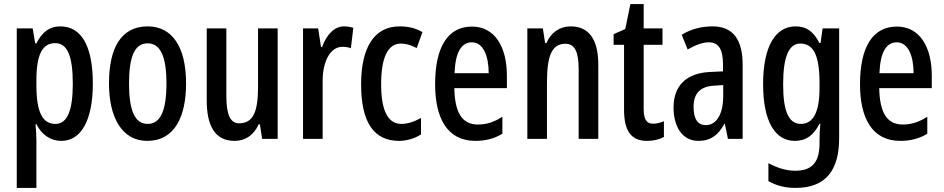

<svg xmlns="http://www.w3.org/2000/svg" viewBox="-20 -679 4615 939"><path d="M275 -550C227 -550 188 -527 158 -467H152L140 -540H62V240H158V6C158 -14 156 -40 154 -72H158C184 -19 228 10 280 10C378 10 434 -93 434 -270C434 -454 378 -550 275 -550ZM250 -468C311 -468 336 -402 336 -269C336 -136 308 -73 251 -73C187 -73 158 -132 158 -263V-286C158 -412 187 -468 250 -468Z M890 -271C890 -453 820 -550 702 -550C572 -550 513 -444 513 -271C513 -107 575 10 700 10C834 10 890 -108 890 -271ZM611 -270C611 -402 638 -467 702 -467C765 -467 794 -402 794 -271C794 -138 765 -73 702 -73C639 -73 611 -140 611 -270Z M1338 -540H1242V-256C1242 -135 1220 -76 1149 -76C1106 -76 1087 -119 1087 -210V-540H991V-188C991 -66 1030 10 1127 10C1180 10 1221 -18 1245 -71H1251L1262 0H1338Z M1662 -550C1614 -550 1577 -508 1555 -449H1550L1536 -540H1462V0H1558V-280C1557 -379 1596 -450 1654 -450C1670 -450 1684 -448 1696 -443L1708 -543C1691 -548 1677 -550 1662 -550Z M1932 10C1966 10 2009 -1 2039 -22V-102C2006 -84 1974 -73 1943 -73C1877 -73 1844 -138 1844 -267C1844 -398 1877 -466 1941 -466C1966 -466 1991 -458 2018 -444L2046 -522C2015 -540 1980 -550 1934 -550C1806 -550 1746 -440 1746 -267C1746 -81 1808 10 1932 10Z M2288 -549C2170 -549 2108 -449 2108 -267C2108 -106 2164 10 2305 10C2354 10 2398 -1 2437 -25V-108C2395 -81 2358 -70 2317 -70C2240 -70 2204 -128 2202 -248H2459V-309C2459 -447 2402 -549 2288 -549ZM2288 -472C2343 -472 2370 -406 2370 -321H2203C2207 -425 2237 -472 2288 -472Z M2771 -550C2718 -550 2675 -521 2652 -468H2646L2635 -540H2559V0H2655V-274C2655 -410 2680 -465 2746 -465C2792 -465 2810 -423 2810 -341V0H2906V-363C2906 -488 2859 -550 2771 -550Z M3175 -74C3138 -74 3128 -100 3128 -150V-460H3220V-540H3128V-659H3063L3038 -537L2981 -512V-460H3032V-142C3032 -40 3066 10 3144 10C3177 10 3204 3 3227 -9V-86C3209 -79 3192 -74 3175 -74Z M3465 -550C3409 -550 3358 -536 3314 -509L3343 -437C3383 -460 3417 -472 3447 -472C3496 -472 3516 -436 3516 -361V-330L3453 -327C3339 -322 3274 -262 3274 -153C3274 -68 3311 10 3396 10C3455 10 3493 -18 3523 -74H3525L3540 0H3612V-362C3612 -483 3567 -550 3465 -550ZM3472 -260 3517 -263V-209C3517 -121 3484 -67 3432 -67C3394 -67 3372 -95 3372 -156C3372 -222 3404 -256 3472 -260Z M3871 -550C3772 -550 3712 -452 3712 -267C3712 -88 3769 10 3867 10C3922 10 3959 -17 3988 -74H3992C3989 -44 3988 -14 3988 8V22C3988 120 3947 156 3869 156C3827 156 3785 144 3738 119V207C3778 229 3819 240 3871 240C4020 240 4084 152 4084 -4V-540H4003L3993 -469H3987C3958 -527 3922 -550 3871 -550ZM3894 -466C3959 -466 3988 -407 3988 -273V-247C3988 -131 3957 -73 3897 -73C3838 -73 3810 -133 3810 -266C3810 -397 3836 -466 3894 -466Z M4366 -549C4248 -549 4186 -449 4186 -267C4186 -106 4242 10 4383 10C4432 10 4476 -1 4515 -25V-108C4473 -81 4436 -70 4395 -70C4318 -70 4282 -128 4280 -248H4537V-309C4537 -447 4480 -549 4366 -549ZM4366 -472C4421 -472 4448 -406 4448 -321H4281C4285 -425 4315 -472 4366 -472Z"/></svg>

Font: Noto Sans Lao ExtraCondensed Medium
Style: Regular
Weight: 500
Width: 2
Designer: Monotype Design Team
Foundry: Monotype Imaging Inc.
Version: Version 2.003